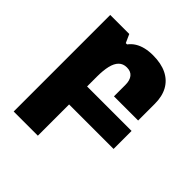

<svg xmlns="http://www.w3.org/2000/svg" viewBox="-202 -666 1056 1056"><g transform="rotate(45 326.5 -137.5)"><path d="M66 243V-508H214L236 -459H246Q261 -479 282 -492Q303 -505 330 -511.5Q357 -518 389 -518Q453 -518 496.5 -496.5Q540 -475 562.5 -434.5Q585 -394 585 -336V-206H397V-295Q397 -330 381.5 -349.5Q366 -369 335 -369Q306 -369 288 -351Q270 -333 262 -299Q254 -265 254 -216V243ZM152 -140H600V0H152Z"/></g></svg>

Font: Noto Sans Armenian Black
Style: Regular
Weight: 900
Version: Version 2.007